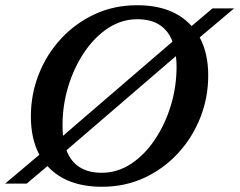

<svg xmlns="http://www.w3.org/2000/svg" viewBox="-40 -702 916 734"><path d="M756 -413.5Q756 -328.5 725.5 -251.8Q695 -175 640.2 -115.8Q585.5 -56.5 511.5 -22.2Q437.5 12 350 12Q213.5 12 141.5 -67L62 0H-20.5L110.5 -110.5Q78 -171.5 78 -256.5Q78 -341.5 108.2 -418.2Q138.5 -495 193.5 -554.2Q248.5 -613.5 322.5 -647.8Q396.5 -682 484 -682Q621 -682 692.5 -602.5L772.5 -670H855L723.5 -559Q756 -498 756 -413.5ZM199 -222.5Q199 -201.5 201 -183L619.5 -543Q587 -628.5 485 -628.5Q425.5 -628.5 373.8 -594.8Q322 -561 282.8 -503Q243.5 -445 221.2 -372.5Q199 -300 199 -222.5ZM635 -447.5Q635 -469 632.5 -487.5L214 -127.5Q247 -41.5 349 -41.5Q408.5 -41.5 460.2 -75.2Q512 -109 551.2 -167Q590.5 -225 612.8 -297.5Q635 -370 635 -447.5Z"/></svg>

Font: Newsreader Text SemiBold
Style: Italic
Weight: 600
Italic angle: -17°
Designer: Hugues Gentile
Foundry: Production Type
Version: Version 1.001